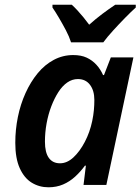

<svg xmlns="http://www.w3.org/2000/svg" viewBox="-20 -786 597 816"><path d="M186 10Q147 10 115 -9.5Q83 -29 64 -71Q45 -113 45 -179Q45 -235 56 -289Q67 -343 88.5 -390.5Q110 -438 140 -474.5Q170 -511 208.5 -531.5Q247 -552 291 -552Q325 -552 348.5 -541Q372 -530 389.5 -511Q407 -492 418 -467H422L451 -542H547L432 0H335L345 -82H341Q322 -56 299 -35Q276 -14 248 -2Q220 10 186 10ZM235 -92Q265 -92 292 -117Q319 -142 340.5 -183Q362 -224 372 -272Q377 -296 379 -318Q381 -340 381 -361Q381 -401 362.5 -425.5Q344 -450 311 -450Q287 -450 266 -435.5Q245 -421 228 -394.5Q211 -368 198 -334Q185 -300 178 -261.5Q171 -223 171 -184Q171 -138 187.5 -115Q204 -92 235 -92ZM282 -606Q274 -631 260 -657.5Q246 -684 231 -709.5Q216 -735 203 -754V-766H285Q296 -756 309 -742Q322 -728 335 -712Q348 -696 359 -681Q387 -706 415 -727Q443 -748 470 -766H557V-754Q538 -737 512 -710.5Q486 -684 460.5 -656Q435 -628 419 -606Z"/></svg>

Font: Noto Sans Display SemiBold
Style: Italic
Weight: 600
Italic angle: -12°
Designer: Monotype Design Team
Foundry: Monotype Imaging Inc.
Version: Version 2.003